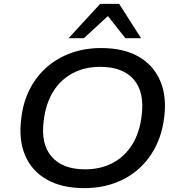

<svg xmlns="http://www.w3.org/2000/svg" viewBox="-20 -962 922 991"><path d="M415 9Q300 9 222 -35Q144 -79 109.5 -160.5Q75 -242 90 -353Q100 -437 134.5 -503.5Q169 -570 223.5 -617Q278 -664 348.5 -689Q419 -714 502 -714Q618 -714 695 -670Q772 -626 807 -544.5Q842 -463 827 -353Q816 -268 781.5 -201.5Q747 -135 693 -88Q639 -41 568.5 -16Q498 9 415 9ZM419 -88Q500 -88 562 -121Q624 -154 662.5 -216Q701 -278 711 -364Q727 -486 670.5 -551.5Q614 -617 497 -617Q417 -617 355 -584Q293 -551 255 -490Q217 -429 206 -342Q189 -220 246 -154Q303 -88 419 -88ZM334 -765 497 -942H595L708 -765H627L537 -879L413 -765Z"/></svg>

Font: Nunito Sans 10pt SemiExpanded SemiBold
Style: Italic
Weight: 600
Width: 6
Italic angle: -9°
Designer: Vernon Adams
Foundry: Vernon Adams
Version: Version 3.101;gftools[0.9.27]